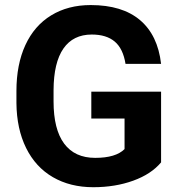

<svg xmlns="http://www.w3.org/2000/svg" viewBox="-20 -741 721 770"><path d="M626 -89.8Q586.4 -42.5 514.2 -16.4Q441.9 9.8 354 9.8Q261.7 9.8 192.1 -30.5Q122.6 -70.8 84.7 -147.5Q46.9 -224.1 45.9 -327.6V-376Q45.9 -482.4 81.8 -560.3Q117.7 -638.2 185.3 -679.4Q252.9 -720.7 343.8 -720.7Q470.2 -720.7 541.5 -660.4Q612.8 -600.1 626 -484.9H483.4Q473.6 -545.9 440.2 -574.2Q406.7 -602.5 348.1 -602.5Q273.4 -602.5 234.4 -546.4Q195.3 -490.2 194.8 -379.4V-334Q194.8 -222.2 237.3 -165Q279.8 -107.9 361.8 -107.9Q444.3 -107.9 479.5 -143.1V-265.6H346.2V-373.5H626Z"/></svg>

Font: Vazir FD
Style: Bold-FD
Weight: 700
Designer: Saber Rastikerdar
Foundry: Saber Rastikerdar
Version: Version 30.1.0